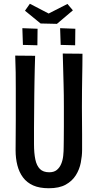

<svg xmlns="http://www.w3.org/2000/svg" viewBox="-20 -992 520 1022"><path d="M240 10Q190 10 156.5 -5Q123 -20 102.5 -47.5Q82 -75 72.5 -112Q63 -149 63 -192Q63 -227 63.5 -269.5Q64 -312 64 -355Q64 -398 64 -432Q64 -477 64 -520Q64 -563 63.5 -606.5Q63 -650 61 -696L167 -695Q166 -662 165 -625.5Q164 -589 163.5 -553Q163 -517 162.5 -484.5Q162 -452 162 -426Q162 -397 161.5 -368Q161 -339 161 -311.5Q161 -284 161 -262Q161 -240 161 -225Q161 -177 168 -143.5Q175 -110 192.5 -92.5Q210 -75 242 -75Q267 -75 282 -87Q297 -99 305.5 -119Q314 -139 316.5 -163Q319 -187 319 -212Q319 -222 319.5 -249Q320 -276 320 -319.5Q320 -363 320 -424Q320 -488 318.5 -540.5Q317 -593 316 -634.5Q315 -676 314 -707L419 -706Q419 -673 418.5 -642.5Q418 -612 417.5 -580Q417 -548 416.5 -510Q416 -472 416 -422Q417 -337 417 -277Q417 -217 417 -194Q417 -162 410 -126Q403 -90 383.5 -59Q364 -28 329.5 -9Q295 10 240 10ZM283 -865 196 -867 113 -935 139 -972 239 -920 339 -971 368 -937ZM179 -751 102 -753 99 -842 180 -839ZM380 -751 303 -753 300 -842 381 -839Z"/></svg>

Font: Truculenta SemiBold
Style: Regular
Weight: 600
Version: Version 1.002